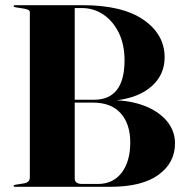

<svg xmlns="http://www.w3.org/2000/svg" viewBox="-20 -720 719 740"><path d="M654.5 -167Q654.5 -93 591.2 -46.5Q528 0 405 0H38Q32.5 0 32.5 -3.5Q32.5 -7 39.5 -8L74 -13.5Q95 -17.5 95 -37V-672Q95 -678 90.8 -681Q86.5 -684 74 -686.5L39.5 -692Q32.5 -693 32.5 -696.5Q32.5 -700 38 -700H298.5Q451.5 -700 533 -643.8Q614.5 -587.5 614.5 -499Q614.5 -432.5 565.2 -388.2Q516 -344 429.5 -333.5Q496 -330 546.8 -308Q597.5 -286 626 -249.8Q654.5 -213.5 654.5 -167ZM295 -689H268V-335.5H342Q460 -335.5 460 -487.5Q460 -548.5 437.8 -593.8Q415.5 -639 378.2 -664Q341 -689 295 -689ZM338.5 -324.5H268V-32Q268 -11 297 -11H357.5Q415.5 -11 448.8 -54.2Q482 -97.5 482 -171Q482 -242.5 445.2 -283.5Q408.5 -324.5 338.5 -324.5Z"/></svg>

Font: Fraunces 144pt S000
Style: Bold
Weight: 700
Version: Version 1.000; ttfautohint (v1.8.3)